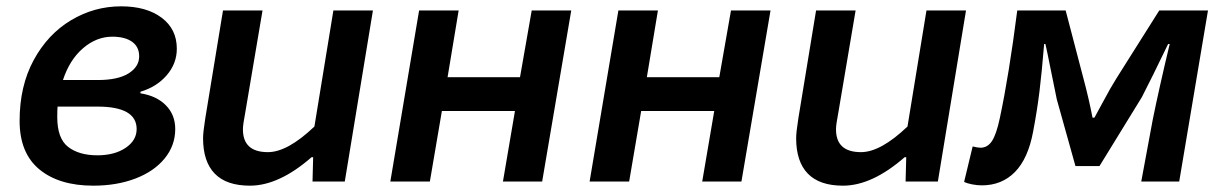

<svg xmlns="http://www.w3.org/2000/svg" viewBox="-20 -574 3869 607"><path d="M42 -192Q42 -302 86.5 -384Q131 -466 204.5 -510Q278 -554 363 -554Q443 -554 491 -518Q539 -482 539 -420Q539 -373 507 -336Q475 -299 424 -284V-279Q475 -271 504.5 -241Q534 -211 534 -166Q534 -114 500.5 -73Q467 -32 408 -9.5Q349 13 275 13Q167 13 104.5 -38.5Q42 -90 42 -192ZM412 -166Q412 -237 288 -237H162Q161 -226 161 -204Q161 -136 195.5 -109.5Q230 -83 288 -83Q342 -83 377 -106.5Q412 -130 412 -166ZM289 -321Q353 -321 386.5 -342Q420 -363 420 -396Q420 -426 397.5 -442Q375 -458 335 -458Q285 -458 242.5 -421.5Q200 -385 179 -321Z M622 -137Q622 -156 629 -200L685 -541H810L755 -216Q752 -200 750 -187Q748 -174 748 -165Q748 -93 827 -93Q889 -93 974 -174L1034 -541H1159L1070 0H968L970 -77H965Q862 13 770 13Q696 13 659 -25Q622 -63 622 -137Z M1305 -541H1430L1395 -330H1624L1661 -541H1786L1694 0H1570L1608 -223H1377L1339 0H1214Z M1935 -541H2060L2025 -330H2254L2291 -541H2416L2324 0H2200L2238 -223H2007L1969 0H1844Z M2497 -137Q2497 -156 2504 -200L2560 -541H2685L2630 -216Q2627 -200 2625 -187Q2623 -174 2623 -165Q2623 -93 2702 -93Q2764 -93 2849 -174L2909 -541H3034L2945 0H2843L2845 -77H2840Q2737 13 2645 13Q2571 13 2534 -25Q2497 -63 2497 -137Z M3028 1 3055 -111Q3071 -107 3080 -107Q3102 -107 3116 -128Q3130 -149 3141 -201Q3170 -337 3196 -541H3349L3405 -327Q3422 -264 3434 -202H3440Q3453 -225 3465 -248Q3491 -297 3510 -327L3645 -541H3799L3708 0H3588L3624 -194Q3633 -239 3648 -306Q3663 -373 3678 -435H3673Q3620 -325 3590 -267L3456 -49H3380L3321 -260Q3304 -343 3298 -373Q3292 -404 3285 -435H3281Q3274 -349 3266.5 -287Q3259 -225 3246 -157Q3230 -72 3188.5 -30Q3147 12 3084 12Q3070 12 3054 9Q3038 6 3028 1Z"/></svg>

Font: Nebula Sans Semibold
Style: Regular
Weight: 600
Italic angle: -9°
Designer: Paul D. Hunt for Adobe (as Source Sans)
Foundry: Nebula Entertainment & Broadcasting LLC
Version: Version 1.010